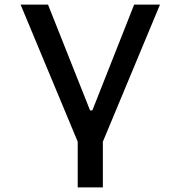

<svg xmlns="http://www.w3.org/2000/svg" viewBox="-20 -620 790 840"><path d="M320 0 70 -600H190L374 -137H384L567 -600H680L430 0V200H320Z"/></svg>

Font: Martian Mono VF sWd Rg
Style: Regular
Weight: 400
Width: 6
Monospace: yes
Designer: Roman Shamin
Foundry: Evil Martians
Version: Version 1.100